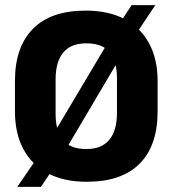

<svg xmlns="http://www.w3.org/2000/svg" viewBox="-20 -695 675 751"><path d="M319 16Q230.5 16 167.8 -16.8Q105 -49.5 71.8 -111Q38.5 -172.5 38.5 -259.5V-378.5Q38.5 -511 108.8 -582.2Q179 -653.5 315.5 -653.5Q404.5 -653.5 467 -620.5Q529.5 -587.5 563 -525.8Q596.5 -464 596.5 -378.5V-259.5Q596.5 -125.5 526.2 -54.8Q456 16 319 16ZM140 36H47.5L142 -101.5L175 -147L416.5 -553L441.5 -594L495 -675H587.5L497 -539.5L465 -495.5L223 -86L201.5 -55.5ZM317.5 -112Q378 -112 407.8 -148.5Q437.5 -185 437.5 -253V-388.5Q437.5 -454 409.5 -489.8Q381.5 -525.5 317.5 -525.5Q257 -525.5 227.2 -489.2Q197.5 -453 197.5 -385V-249.5Q197.5 -181.5 226.5 -146.8Q255.5 -112 317.5 -112Z"/></svg>

Font: Anek Kannada
Style: Bold
Weight: 700
Version: Version 1.003